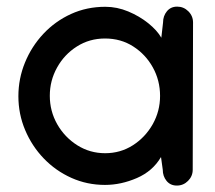

<svg xmlns="http://www.w3.org/2000/svg" viewBox="-20 -558 663 591"><path d="M304.2 -537.1Q340.3 -537.1 374.8 -522.7Q409.2 -508.3 436.3 -486.6Q463.4 -464.8 476.6 -441.9L481.9 -488.8Q481.9 -508.8 493.7 -523.2Q505.4 -537.6 525.4 -537.6Q545.4 -537.6 559.8 -523.2Q574.2 -508.8 574.2 -488.8V-487.8L573.2 -35.6Q573.2 -15.6 558.8 -1.2Q544.4 13.2 524.4 13.2Q504.4 13.2 492.7 -1.2Q481 -15.6 481 -35.6L475.6 -74.7Q450.2 -31.2 401.4 -10Q352.5 11.2 303.2 11.2Q248 11.2 199.7 -10.5Q151.4 -32.2 114.7 -70.3Q78.1 -108.4 57.4 -157.7Q36.6 -207 36.6 -261.7Q36.6 -315.9 56.9 -365.5Q77.1 -415 113.5 -453.9Q149.9 -492.7 198.5 -514.9Q247.1 -537.1 304.2 -537.1ZM472.7 -262.7Q472.7 -310.5 450.4 -350.6Q428.2 -390.6 390.1 -415Q352.1 -439.5 303.2 -439.5Q255.4 -439.5 216.8 -415Q178.2 -390.6 155.8 -350.3Q133.3 -310.1 133.3 -263.2Q133.3 -215.8 156.2 -175.5Q179.2 -135.3 218 -110.8Q256.8 -86.4 303.7 -86.4Q350.6 -86.4 388.9 -110.8Q427.2 -135.3 450 -175.5Q472.7 -215.8 472.7 -262.7Z"/></svg>

Font: Manjari
Style: Bold
Weight: 700
Designer: Santhosh Thottingal <santhosh.thottingal@gmail.com>
Version: Version 2.000